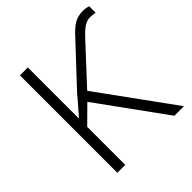

<svg xmlns="http://www.w3.org/2000/svg" viewBox="-194 -857 995 995"><g transform="rotate(-45 303.5 -360.0)"><path d="M566 -720Q580 -720 590 -718Q600 -716 607 -713V-666Q600 -668 589 -669Q578 -670 568 -670Q548 -670 528.5 -658Q509 -646 482 -618L290 -411L588 0H518L250 -370L158 -279V0H100V-714H158V-339Q178 -363 200 -387.5Q222 -412 243 -438L436 -644Q476 -689 504 -704.5Q532 -720 566 -720Z"/></g></svg>

Font: BC Sans Light
Style: Regular
Weight: 300
Designer: Monotype Design Team
Foundry: Monotype Imaging Inc.
Version: Version 2.000;GOOG;noto-source:20170915:90ef993387c0